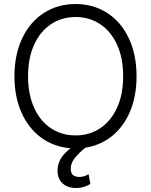

<svg xmlns="http://www.w3.org/2000/svg" viewBox="-20 -737 761 966"><path d="M409.2 6.3Q373.5 35.6 354.7 60.3Q335.9 85 335.9 112.3Q335.9 153.3 378.9 153.3Q402.3 153.3 425.8 139.6L434.6 188.5Q402.8 209 363.3 209Q320.8 209 295.2 186Q269.5 163.1 269.5 121.1Q269.5 58.1 335 8.8Q252 2.4 188 -43.9Q124 -90.3 88.4 -170.2Q52.7 -250 52.7 -353.5Q52.7 -462.4 92 -544.9Q131.3 -627.4 201.2 -672.1Q271 -716.8 360.4 -716.8Q449.2 -716.8 519 -672.1Q588.9 -627.4 627.9 -544.9Q667 -462.4 667 -353.5Q667 -254.4 634.8 -177.2Q602.5 -100.1 544.2 -53Q485.8 -5.9 409.2 6.3ZM360.4 -651.4Q291.5 -651.4 237.3 -615.7Q183.1 -580.1 152.1 -512.7Q121.1 -445.3 121.1 -353.5Q121.1 -261.7 151.9 -194.3Q182.6 -127 236.8 -91.3Q291 -55.7 360.4 -55.7Q429.2 -55.7 483.4 -91.3Q537.6 -127 568.6 -194.3Q599.6 -261.7 599.6 -353.5Q599.6 -445.8 568.6 -512.9Q537.6 -580.1 483.4 -615.7Q429.2 -651.4 360.4 -651.4Z"/></svg>

Font: Pretendard GOV Light
Style: Regular
Weight: 300
Designer: Base glyphs from Inter by Rasmus Andersson; Hangeul glyphs from Noto Sans CJK(Source Han Sans) by Jang Soo-young and Kan
Foundry: Kil Hyung-jin
Version: Version 1.309